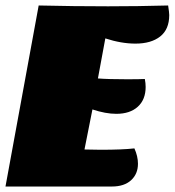

<svg xmlns="http://www.w3.org/2000/svg" viewBox="-25 -680 637 700"><path d="M438 -391Q483 -391 503 -392Q506 -377 506 -363Q506 -317 477.5 -291Q449 -265 399 -265Q360 -265 312 -281L283 -135L342 -134Q422 -134 465 -139Q478 -110 478 -83Q478 -46 453 -23Q428 0 383 0H-5L116 -660Q244 -657 369 -657Q478 -657 588 -660Q592 -634 592 -625Q592 -573 559 -547Q526 -521 469 -521Q417 -521 359 -540L332 -394Q370 -391 438 -391Z"/></svg>

Font: Sansita Black Italic
Style: Regular
Weight: 900
Italic angle: -11°
Designer: Pablo Cosgaya
Foundry: Omnibus-Type
Version: Version 1.006